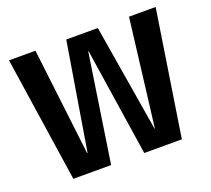

<svg xmlns="http://www.w3.org/2000/svg" viewBox="-116 -824 1070 972"><g transform="rotate(-20 419.0 -337.5)"><path d="M122 0H325.5L413.5 -581H415.5L504 0H706.5L811 -675H667.5L597 -98.5H595L499.5 -675H329.5L234.5 -98.5H232L163.5 -675H21Z"/></g></svg>

Font: Anybody SemiCondensed SemiBold
Style: Regular
Weight: 600
Width: 4
Version: Version 1.113;gftools[0.9.25]